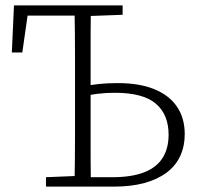

<svg xmlns="http://www.w3.org/2000/svg" viewBox="-20 -694 742 714"><path d="M293 0V-35H397Q469 -35 515.5 -53Q562 -71 584.5 -106.5Q607 -142 607 -193Q607 -268 559.5 -308.5Q512 -349 407 -349Q372 -349 341.5 -345Q311 -341 287 -336V-372Q314 -378 346 -381.5Q378 -385 418 -385Q498 -385 553.5 -362.5Q609 -340 638 -297.5Q667 -255 667 -195Q667 -150 650 -113.5Q633 -77 599.5 -52Q566 -27 517 -13.5Q468 0 403 0ZM257 0Q258 -51 258.5 -102Q259 -153 259 -204.5Q259 -256 259 -307V-367Q259 -418 259 -469.5Q259 -521 258.5 -572Q258 -623 257 -674H318Q317 -623 317 -572Q317 -521 317 -469.5Q317 -418 317 -365V-307Q317 -256 317 -204.5Q317 -153 317 -102Q317 -51 318 0ZM24 -499 32 -674H284V-636H60L87 -667L63 -499ZM151 0V-35L272 -40H282V0ZM292 -634V-674H436V-639L300 -634Z"/></svg>

Font: Source Serif 4 Light
Style: Regular
Weight: 300
Designer: Frank Grießhammer
Foundry: Adobe Systems Incorporated
Version: Version 4.004;hotconv 1.0.116;makeotfexe 2.5.65601